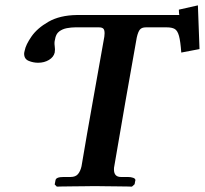

<svg xmlns="http://www.w3.org/2000/svg" viewBox="-20 -695 764 716"><path d="M184 -499Q180 -482 162.5 -471.5Q145 -461 122 -461Q104 -461 87 -468Q70 -475 70 -495Q70 -497 70.5 -499.5Q71 -502 72 -506Q76 -528 97.5 -559Q119 -590 161 -614Q203 -638 266 -639H649Q648 -640 647.5 -647.5Q647 -655 647 -659L718 -675L724 -512L656 -499Q653 -541 647.5 -561Q642 -581 631.5 -587Q621 -593 602 -593H524Q509 -593 502 -585Q495 -577 490 -555Q469 -437 447.5 -315Q426 -193 406 -74Q405 -71 405 -63Q405 -35 431 -35H457Q468 -35 476.5 -32Q485 -29 485 -23Q485 -22 484 -19Q483 -16 482 -8L472 1Q472 1 456 0.5Q440 0 417 0Q394 0 371 -0.5Q348 -1 333 -1Q320 -1 296.5 -0.5Q273 0 249 0Q225 0 208.5 0.5Q192 1 192 1L184 -7L187 -23Q189 -35 217 -35H243Q262 -35 271 -46Q280 -57 284 -75Q304 -194 326 -316.5Q348 -439 369 -558Q369 -561 369.5 -564Q370 -567 370 -571Q370 -584 365 -588.5Q360 -593 349 -593H260Q246 -593 229.5 -590Q213 -587 200.5 -577.5Q188 -568 185 -547Q182 -537 184 -523Q186 -511 184 -499Z"/></svg>

Font: Libertinus Serif SemiBold
Style: Italic
Weight: 600
Italic angle: -11.5°
Designer: Philipp H. Poll, Khaled Hosny
Foundry: Caleb Maclennan
Version: Version 7.051;RELEASE